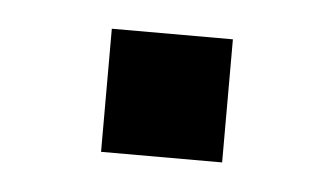

<svg xmlns="http://www.w3.org/2000/svg" viewBox="-26 -408 326 188"><g transform="rotate(5 136.5 -314.5)"><path d="M78 -254V-375H197V-254Z"/></g></svg>

Font: Sarpanch Medium
Style: Regular
Weight: 500
Designer: Manushi Parikh (Devanagari and Latin), Jyotish Sonowal (Devanagari)
Foundry: Indian Type Foundry
Version: Version 2.004;PS 1.0;hotconv 1.0.78;makeotf.lib2.5.61930; tt